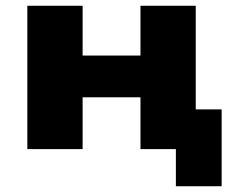

<svg xmlns="http://www.w3.org/2000/svg" viewBox="-20 -518 796 667"><path d="M591 129V0H468V-180H267V0H75V-498H267V-325H468V-498H660V-138H750V129Z"/></svg>

Font: Nunito Sans 10pt SemiExpanded Black
Style: Regular
Weight: 900
Width: 6
Designer: Vernon Adams
Foundry: Vernon Adams
Version: Version 3.101;gftools[0.9.27]